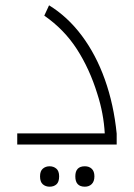

<svg xmlns="http://www.w3.org/2000/svg" viewBox="-20 -545 505 724"><path d="M45 -42H375Q373 -79 366 -116.5Q359 -154 347 -191Q318 -285 270 -359.5Q222 -434 147 -486L165 -525Q235 -482 288.5 -410.5Q342 -339 375.5 -245Q409 -151 420 -41V0H45ZM167 159Q152 159 141.5 150Q131 141 131 120Q131 100 141.5 91Q152 82 167 82Q182 82 192.5 91Q203 100 203 120Q203 141 193 150Q183 159 167 159ZM300 159Q264 159 264 120Q264 82 300 82Q316 82 326 91.5Q336 101 336 120Q336 139 326 149Q316 159 300 159Z"/></svg>

Font: Noto Kufi Arabic ExtraLight
Style: Regular
Weight: 200
Designer: Monotype Design Team, David Williams, Khaled Hosny
Foundry: Google LLC
Version: Version 2.109; ttfautohint (v1.8.4.7-5d5b)